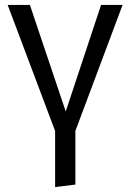

<svg xmlns="http://www.w3.org/2000/svg" viewBox="-20 -546 527 777"><path d="M476 -526 285 -16V201L203 211V-16L11 -526H101L246 -95L389 -526Z"/></svg>

Font: FiraGO Book
Style: Regular
Weight: 350
Designer: bBox Type
Foundry: bBox Type GmbH
Version: Version 1.001;PS 001.001;hotconv 1.0.88;makeotf.lib2.5.64775